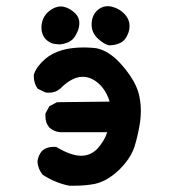

<svg xmlns="http://www.w3.org/2000/svg" viewBox="-20 -589 540 613"><path d="M114.3 -107.4Q128.9 -120.1 149.4 -120.1Q153.3 -120.1 159.2 -120.1Q206.1 -91.8 239.3 -91.8Q268.6 -91.8 290 -113.3Q313.5 -138.7 322.3 -167H170.9Q152.3 -168.9 137.7 -181.6Q125 -196.3 125 -217.8Q125 -220.7 125 -226.6L137.7 -250L162.1 -262.7L330.1 -264.6Q318.4 -301.8 294.4 -322.8Q270.5 -343.8 244.1 -343.8Q210 -343.8 172.9 -306.6Q158.2 -293 136.7 -293Q126 -293 123 -294.9L100.6 -305.7Q87.9 -323.2 87.9 -344.7Q87.9 -351.6 88.9 -353.5Q97.7 -377.9 125 -401.4Q168 -437.5 247.1 -437.5Q261.7 -437.5 279.8 -436Q297.9 -434.6 318.4 -423.8Q349.6 -407.2 381.8 -366.2Q411.1 -329.1 421.9 -293.9Q429.7 -265.6 429.7 -235.4Q429.7 -218.8 427.7 -202.1Q420.9 -157.2 409.2 -120.1Q396.5 -82 359.4 -45.9Q322.3 -10.7 283.2 -2Q252.9 3.9 219.7 3.9Q204.1 3.9 201.2 3.9Q156.2 -4.9 116.2 -31.2Q101.6 -48.8 99.6 -72.3Q101.6 -92.8 114.3 -107.4ZM272.5 -510.7Q272.5 -542 294.9 -559.6Q308.6 -569.3 324.2 -569.3Q335 -569.3 349.6 -563.5Q364.3 -557.6 376 -545.9Q393.6 -528.3 393.6 -505.9Q393.6 -496.1 390.6 -486.3Q381.8 -460.9 365.2 -452.6Q348.6 -444.3 329.1 -444.3H328.1Q312.5 -447.3 292.5 -465.8Q272.5 -484.4 272.5 -510.7ZM112.3 -500Q112.3 -535.2 139.6 -555.7Q157.2 -568.4 173.8 -568.4Q178.7 -568.4 183.6 -567.4Q204.1 -562.5 220.7 -545.9Q233.4 -533.2 233.4 -515.1Q233.4 -497.1 222.7 -478.5Q213.9 -460.9 197.8 -454.1Q181.6 -447.3 168.9 -447.3Q164.1 -447.3 159.2 -448.2Q139.6 -449.2 124 -465.8Q112.3 -480.5 112.3 -500Z"/></svg>

Font: JasonHandwriting2
Style: SemiBold
Weight: 600
Version: Version 1.04.7